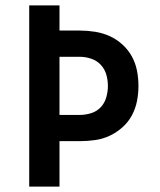

<svg xmlns="http://www.w3.org/2000/svg" viewBox="-20 -690 590 710"><path d="M88 0V-670H200V-577H275Q303 -577 331.5 -572.5Q360 -568 385.5 -556.5Q411 -545 432.5 -525.5Q454 -506 467.5 -481.5Q481 -457 486.5 -429Q492 -401 492 -372Q492 -344 486.5 -316Q481 -288 467.5 -263Q454 -238 432.5 -219Q411 -200 385.5 -188Q360 -176 331.5 -172Q303 -168 275 -168H200V0ZM200 -265H275Q296 -265 317 -271.5Q338 -278 352.5 -293.5Q367 -309 373 -330Q379 -351 379 -372Q379 -394 373 -414.5Q367 -435 352.5 -450.5Q338 -466 317 -473Q296 -480 275 -480H200Z"/></svg>

Font: Lode
Style: Bold
Weight: 700
Monospace: yes
Designer: Belleve Invis
Foundry: Belleve Invis
Version: Version 29.2.0; ttfautohint (v1.8.3)